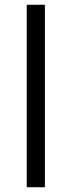

<svg xmlns="http://www.w3.org/2000/svg" viewBox="-20 -788 302 808"><path d="M169 -768V0H92.5V-768Z"/></svg>

Font: Yaldevi ExtraLight
Style: Regular
Weight: 200
Designer: Sol Matas, Rajitha Manaperi, Kosala Senevirathne
Foundry: Mooniak
Version: Version 1.100